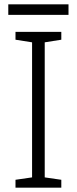

<svg xmlns="http://www.w3.org/2000/svg" viewBox="-20 -860 351 880"><path d="M261 0H51V-36L127 -47V-666L51 -678V-714H261V-678L185 -666V-47L261 -36ZM294 -840V-792H18V-840Z"/></svg>

Font: Noto Sans Cham Light
Style: Regular
Weight: 300
Version: Version 2.002